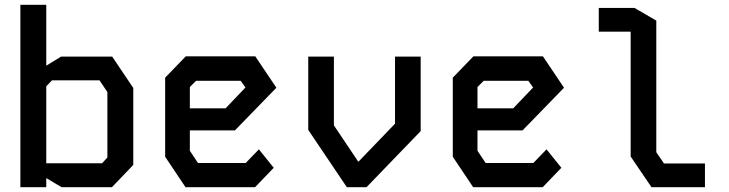

<svg xmlns="http://www.w3.org/2000/svg" viewBox="-20 -781 3040 801"><path d="M65 -761V0H173V-38L237 0H447L536 -93V-414L448 -545H235L173 -507V-761ZM173 -421 197 -446H395L428 -397V-124L406 -100H173Z M755 -546 669 -457V-127L754 0H1044L1122 -81L1060 -158L1005 -101H806L772 -152V-237H960L1133 -415L1045 -546ZM772 -418 798 -444H984L1004 -416L921 -329H772Z M1628 -545V-265L1475 -106L1373 -258V-545H1266V-239L1427 0H1509L1735 -234V-545Z M1955 -546 1869 -457V-127L1954 0H2244L2322 -81L2260 -158L2205 -101H2006L1972 -152V-237H2160L2333 -415L2245 -546ZM1972 -418 1998 -444H2184L2204 -416L2121 -329H1972Z M2478 -748V-649H2611V-128L2698 0H2921V-99H2750L2718 -146V-695L2627 -748Z"/></svg>

Font: Kode Mono SemiBold
Style: Regular
Weight: 600
Monospace: yes
Designer: Isa Ozler
Foundry: Kadena LLC
Version: Version 1.206;gftools[0.9.28]